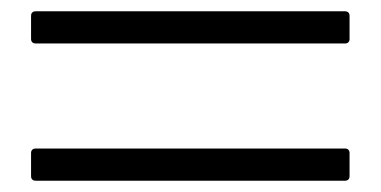

<svg xmlns="http://www.w3.org/2000/svg" viewBox="-20 -533 674 340"><path d="M599 -464V-505C599 -510 596 -513 591 -513H43C38 -513 35 -510 35 -505V-464C35 -459 38 -456 43 -456H591C596 -456 599 -459 599 -464ZM599 -221V-262C599 -267 596 -270 591 -270H43C38 -270 35 -267 35 -262V-221C35 -216 38 -213 43 -213H591C596 -213 599 -216 599 -221Z"/></svg>

Font: Shippori Mincho OTF Medium
Style: Regular
Weight: 500
Designer: FONTDASU
Foundry: FONTDASU / Google Inc. / but / Adobe
Version: Version 3.300;hotconv 1.0.109;makeotfexe 2.5.65596